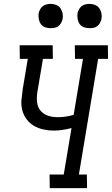

<svg xmlns="http://www.w3.org/2000/svg" viewBox="-20 -968 576 988"><path d="M236 0 235 -70H308L348 -309Q325 -303 302 -299.5Q279 -296 256 -296Q229 -296 202.5 -302Q176 -308 154 -321Q132 -334 116.5 -355Q101 -376 94.5 -401.5Q88 -427 90.5 -454.5Q93 -482 97 -510L123 -665H82L81 -735H251L252 -665H201L173 -499Q170 -481 169.5 -463.5Q169 -446 173 -429.5Q177 -413 187.5 -400Q198 -387 212.5 -379Q227 -371 244 -368Q261 -365 279 -365Q298 -365 318.5 -368Q339 -371 359 -377L407 -665H366L365 -735H535L536 -665H485L386 -70H427L428 0ZM440 -823Q425 -823 411.5 -828Q398 -833 390 -844.5Q382 -856 379.5 -870.5Q377 -885 379 -900Q381 -910 386.5 -920Q392 -930 400.5 -936.5Q409 -943 419.5 -945.5Q430 -948 441 -948Q456 -948 469.5 -942.5Q483 -937 491 -925.5Q499 -914 502 -899.5Q505 -885 502 -870Q500 -860 494.5 -850Q489 -840 480.5 -833.5Q472 -827 461.5 -825Q451 -823 440 -823ZM240 -823Q225 -823 211.5 -828Q198 -833 190 -844.5Q182 -856 179.5 -870.5Q177 -885 179 -900Q181 -910 186.5 -920Q192 -930 200.5 -936.5Q209 -943 219.5 -945.5Q230 -948 241 -948Q256 -948 269.5 -942.5Q283 -937 291 -925.5Q299 -914 302 -899.5Q305 -885 302 -870Q300 -860 294.5 -850Q289 -840 280.5 -833.5Q272 -827 261.5 -825Q251 -823 240 -823Z"/></svg>

Font: Iosevka Curly Slab
Style: Italic
Weight: 400
Italic angle: -9°
Monospace: yes
Designer: Belleve Invis
Foundry: Belleve Invis
Version: Version 22.1.2; ttfautohint (v1.8.4)